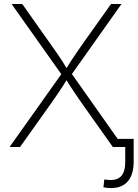

<svg xmlns="http://www.w3.org/2000/svg" viewBox="-20 -748 700 977"><path d="M28.8 0 303.7 -387.2V-354L39.1 -727.5H93.3L236.8 -524.4Q254.4 -500 268.8 -479Q283.2 -458 296.9 -437Q310.5 -416 324.7 -391.6H312.5Q327.1 -416 340.8 -437Q354.5 -458 369.1 -479Q383.8 -500 400.4 -524.4L544.9 -727.5H598.1L334 -354.5V-388.2L607.9 0H554.2L396 -223.1Q380.4 -246.1 366.5 -266.1Q352.5 -286.1 339.4 -306.6Q326.2 -327.1 312 -350.1H324.7Q311 -327.6 297.9 -307.1Q284.7 -286.6 270.8 -266.4Q256.8 -246.1 240.7 -223.1L82 0ZM544.9 209Q534.2 209 523.9 208Q513.7 207 506.3 205.1L510.7 165Q517.6 166.5 526.4 167.2Q535.2 168 544.4 168Q580.1 168 598.6 145.8Q617.2 123.5 617.2 76.7V0H569.3V-41.5H660.2V73.2Q660.2 139.2 630.9 174.1Q601.6 209 544.9 209Z"/></svg>

Font: Inter 16pt ExtraLight
Style: Regular
Weight: 250
Version: Version 4.001;git-66647c0bb